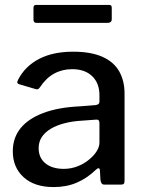

<svg xmlns="http://www.w3.org/2000/svg" viewBox="-20 -750 592 780"><path d="M369 -60Q334 -26 292 -8Q250 10 198 10Q120 10 76 -30Q32 -70 32 -135Q32 -190 63.5 -229Q95 -268 156 -291Q217 -314 304 -318L368 -323Q375 -324 379.5 -327Q384 -330 384 -338V-363Q384 -412 354.5 -440.5Q325 -469 273 -469Q233 -469 200 -451Q167 -433 142 -395Q138 -390 135 -388Q132 -386 125 -388L57 -408Q52 -410 50.5 -413.5Q49 -417 54 -427Q82 -481 138.5 -510.5Q195 -540 277 -540Q349 -540 395.5 -519.5Q442 -499 464 -460.5Q486 -422 486 -370V-17Q486 -7 483 -3.5Q480 0 471 0H404Q396 0 392.5 -5.5Q389 -11 388 -20L386 -58Q384 -74 369 -60ZM384 -249Q384 -266 370 -264L316 -260Q276 -258 243 -249.5Q210 -241 186.5 -227Q163 -213 150 -193.5Q137 -174 137 -148Q137 -109 164.5 -86.5Q192 -64 239 -64Q269 -64 295.5 -74.5Q322 -85 341 -101Q362 -118 373 -136Q384 -154 384 -171V-249ZM434 -719V-672Q434 -657 416 -657H129Q122 -657 119 -660.5Q116 -664 116 -671V-718Q116 -730 126 -730H424Q434 -730 434 -719Z"/></svg>

Font: Libre Franklin Thin Medium
Style: Regular
Weight: 500
Version: Version 3.000